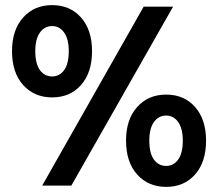

<svg xmlns="http://www.w3.org/2000/svg" viewBox="-20 -726 854 751"><path d="M184 -345Q114 -345 70.5 -393.5Q27 -442 27 -526Q27 -609 70.5 -657.5Q114 -706 184 -706Q254 -706 297 -657.5Q340 -609 340 -526Q340 -442 297 -393.5Q254 -345 184 -345ZM184 -427Q213 -427 231 -452Q249 -477 249 -526Q249 -573 231 -598.5Q213 -624 184 -624Q154 -624 136 -598.5Q118 -573 118 -526Q118 -477 136 -452Q154 -427 184 -427ZM145 0 542 -700H657L259 0ZM630 5Q560 5 516.5 -43.5Q473 -92 473 -176Q473 -259 516.5 -307.5Q560 -356 630 -356Q700 -356 743 -307.5Q786 -259 786 -176Q786 -92 743 -43.5Q700 5 630 5ZM630 -77Q659 -77 677 -102Q695 -127 695 -176Q695 -223 677 -248.5Q659 -274 630 -274Q600 -274 582 -248.5Q564 -223 564 -176Q564 -127 582 -102Q600 -77 630 -77Z"/></svg>

Font: Red Hat Text
Style: Bold
Weight: 700
Designer: Pentagram, MCKL
Foundry: MCKL
Version: Version 1.030